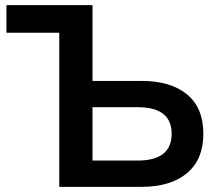

<svg xmlns="http://www.w3.org/2000/svg" viewBox="-20 -725 846 745"><path d="M210 0V-598H5V-705H339V-411H529Q642 -411 705.5 -359Q769 -307 769 -206Q769 -106 705.5 -53Q642 0 529 0ZM339 -102H514Q646 -102 646 -206Q646 -309 514 -309H339Z"/></svg>

Font: Nunito Sans
Style: Bold
Weight: 700
Designer: Vernon Adams
Foundry: Vernon Adams
Version: Version 3.101; ttfautohint (v1.8.4.7-5d5b);gftools[0.9.27]